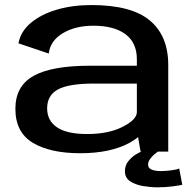

<svg xmlns="http://www.w3.org/2000/svg" viewBox="-20 -616 774 780"><path d="M551 0 541 -59Q526.5 -47 506.5 -36Q429 6.5 306 6.5Q184 6.5 113.2 -36Q42.5 -78.5 42.5 -174Q42.5 -266.5 116.5 -307.8Q190.5 -349 345 -349H536V-375Q536 -442.5 489.8 -477Q443.5 -511.5 359 -511.5Q286.5 -511.5 235.5 -481.2Q184.5 -451 178 -398.5L55 -440Q64 -488.5 105.5 -523.2Q147 -558 211 -576.8Q275 -595.5 351 -595.5Q513.5 -595.5 588.5 -533Q663.5 -470.5 663.5 -352V0ZM536 -161V-276.5H362Q259 -276.5 215.2 -252.5Q171.5 -228.5 171.5 -176Q171.5 -126 211.5 -98.8Q251.5 -71.5 334.5 -71.5Q420.5 -71.5 478.2 -100.8Q536 -130 536 -161ZM619.5 145Q593 145 562.2 140Q531.5 135 509.5 121Q487.5 107 487.5 79.5Q487.5 55.5 501.8 38.2Q516 21 532.2 11.2Q548.5 1.5 555 0H621.5Q618 2 608.2 10Q598.5 18 590 29.5Q581.5 41 581.5 52.5Q581.5 67 596 73Q610.5 79 633 79Q653 79 675.5 76Q698 73 708 68.5L720.5 134.5Q712.5 137 682.2 141Q652 145 619.5 145Z"/></svg>

Font: Anybody ExtraExpanded Medium
Style: Regular
Weight: 500
Width: 8
Designer: Tyler Finck
Foundry: Etcetera Type Company
Version: Version 1.010; ttfautohint (v1.8.3) -l 8 -r 50 -G 200 -x 14 